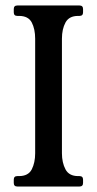

<svg xmlns="http://www.w3.org/2000/svg" viewBox="-20 -680 353 700"><path d="M205.8 -121Q205.8 -87 218.8 -62.5Q231.8 -38 264.8 -38H269.8Q282.8 -38 282.8 -25V-13Q282.8 0 269.8 0H43.2Q30.2 0 30.2 -13V-25Q30.2 -38 43.2 -38H49.2Q83.2 -38 95.8 -62.5Q108.2 -87 108.2 -121V-539Q108.2 -574 95.8 -598Q83.2 -622 49.2 -622H43.2Q30.2 -622 30.2 -635V-647Q30.2 -660 43.2 -660H269.8Q282.8 -660 282.8 -647V-635Q282.8 -622 269.8 -622H264.8Q231.8 -622 218.8 -598Q205.8 -574 205.8 -539Z"/></svg>

Font: Young Serif Light
Style: Regular
Weight: 300
Designer: Bastien Sozeau
Foundry: NBR — Bastien Sozeau
Version: Version 5.001